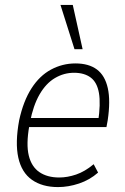

<svg xmlns="http://www.w3.org/2000/svg" viewBox="-20 -753 509 781"><path d="M216 8Q152 8 110 -21.5Q68 -51 54.5 -111.5Q41 -172 58 -264Q75 -342 108 -393.5Q141 -445 187.5 -470Q234 -495 287 -495Q341 -495 374 -470.5Q407 -446 418.5 -394.5Q430 -343 418 -263L413 -236H84L90 -273H397L379 -257Q390 -331 382.5 -374.5Q375 -418 349 -437.5Q323 -457 281 -457Q240 -457 203.5 -435.5Q167 -414 141 -369Q115 -324 102 -256L99 -240Q86 -166 97 -120.5Q108 -75 140 -53Q172 -31 221 -31Q254 -31 289.5 -43Q325 -55 361 -85L379 -51Q345 -21 301.5 -6.5Q258 8 216 8ZM283 -553 226 -733H276L316 -553Z"/></svg>

Font: Nunito Sans 10pt Condensed ExtraLight
Style: Italic
Weight: 250
Width: 3
Italic angle: -9°
Designer: Vernon Adams
Foundry: Vernon Adams
Version: Version 3.101;gftools[0.9.27]